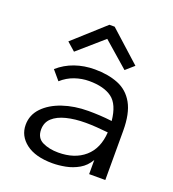

<svg xmlns="http://www.w3.org/2000/svg" viewBox="-128 -784 806 893"><g transform="rotate(20 275.0 -337.0)"><path d="M232 11Q147 11 100.5 -24.5Q54 -60 54 -115Q54 -164 88.5 -200Q123 -236 180.5 -255.5Q238 -275 307 -275Q333 -275 362.5 -273.5Q392 -272 424 -268Q416 -348 376 -377.5Q336 -407 263 -407Q227 -407 192 -395Q157 -383 128 -357L89 -403Q125 -435 171 -451Q217 -467 269 -467Q335 -467 385 -447Q435 -427 462.5 -378Q490 -329 490 -243V0H410V-70Q391 -37 360.5 -19.5Q330 -2 296 4.5Q262 11 232 11ZM129 -119Q129 -77 162 -61Q195 -45 240 -45Q321 -45 370.5 -88Q420 -131 425 -212Q397 -215 368 -217Q339 -219 314 -219Q261 -219 219 -208.5Q177 -198 153 -176Q129 -154 129 -119ZM149 -511 108 -547 261 -685H287L440 -547L399 -511L274 -620Z"/></g></svg>

Font: Inconsolata SemiExpanded
Style: Regular
Weight: 400
Width: 6
Monospace: yes
Designer: Raph Levien, Cyreal, Brenton Simpson
Foundry: Raph Levien, Cyreal, Google
Version: Version 3.000; ttfautohint (v1.8.2.53-6de2)